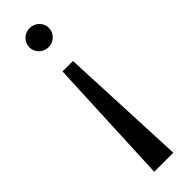

<svg xmlns="http://www.w3.org/2000/svg" viewBox="-212 -604 598 598"><g transform="rotate(-45 87.0 -305.5)"><path d="M47 -559C47 -536 66 -517 90 -517C114 -517 133 -536 133 -559C133 -582 114 -601 90 -601C66 -601 47 -582 47 -559ZM48 -10H132L113 -433H67Z"/></g></svg>

Font: Charger Sport
Style: ExLit
Weight: 200
Designer: Jasper
Foundry: Cannot Into Space Fonts
Version: Version 1.1